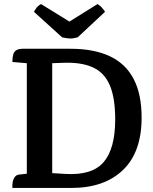

<svg xmlns="http://www.w3.org/2000/svg" viewBox="-20 -925 752 945"><path d="M237 -655V0H112V-658ZM236 -73 302 -69Q433 -61 490 -127Q547 -193 547 -338Q547 -442 521 -504Q495 -566 439 -592.5Q383 -619 293 -616L237 -614H111L41 -620Q41 -642 45 -656.5Q49 -671 60.5 -678Q72 -685 93 -685H327Q442 -685 520 -648.5Q598 -612 637.5 -537Q677 -462 677 -346Q677 -176 585 -88Q493 0 332 0H41Q40 -14 42.5 -28.5Q45 -43 53 -54Q61 -65 76 -66L112 -70ZM362 -741 497 -867Q490 -878 481 -888Q472 -898 460 -905L274 -789H370L182 -905Q169 -898 162 -889.5Q155 -881 147 -867L286 -741Q310 -736 324 -735.5Q338 -735 362 -741Z"/></svg>

Font: Karma Variable Light
Style: Regular
Weight: 300
Designer: Joana Correia
Foundry: Indian Type Foundry
Version: Version 3.000